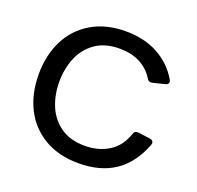

<svg xmlns="http://www.w3.org/2000/svg" viewBox="-131 -883 1061 1035"><g transform="rotate(20 399.5 -366.0)"><path d="M57 -366Q57 -475 99.5 -560.5Q142 -646 224.5 -695Q307 -744 421 -744Q528 -744 607 -700.5Q686 -657 731 -580Q735 -573 735 -567Q735 -554 717 -549L649 -532Q646 -531 640 -531Q626 -531 618 -545Q555 -645 421 -645Q337 -645 282 -606Q227 -567 201 -503.5Q175 -440 175 -366Q175 -292 201 -229Q227 -166 282 -127Q337 -88 421 -88Q499 -88 557.5 -124Q616 -160 642 -235Q648 -257 670 -254L739 -245Q759 -242 759 -225Q759 -223 757 -215Q713 -101 630 -44.5Q547 12 421 12Q307 12 224.5 -37Q142 -86 99.5 -171.5Q57 -257 57 -366Z"/></g></svg>

Font: Shippori Gothic B2 Bold
Style: Regular
Weight: 700
Designer: FONTDASU
Foundry: FONTDASU / Google Inc. / but / Adobe
Version: Version 1.130